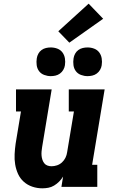

<svg xmlns="http://www.w3.org/2000/svg" viewBox="-20 -1016 640 1044"><path d="M210 8Q182 8 155.5 -1Q129 -10 109 -28Q89 -46 78 -70.5Q67 -95 62.5 -122Q58 -149 59.5 -178Q61 -207 65 -235L94 -410H67V-530H261L209 -216Q207 -204 206 -192.5Q205 -181 206 -169.5Q207 -158 210.5 -147.5Q214 -137 220.5 -128.5Q227 -120 237.5 -116Q248 -112 260 -112Q275 -112 290 -117Q305 -122 317 -133Q329 -144 336 -158.5Q343 -173 345 -188L382 -410H354V-530H549L481 -120H509V0H314L323 -56Q314 -41 301.5 -28.5Q289 -16 274 -7Q259 2 242.5 5Q226 8 210 8ZM456 -602Q438 -602 420.5 -608.5Q403 -615 392.5 -629Q382 -643 379.5 -661.5Q377 -680 380 -699Q382 -712 388.5 -724Q395 -736 406 -744Q417 -752 430 -755Q443 -758 456 -758Q475 -758 492 -751.5Q509 -745 519.5 -731Q530 -717 533 -698.5Q536 -680 533 -661Q531 -648 524 -636Q517 -624 506 -616Q495 -608 482 -605Q469 -602 456 -602ZM256 -602Q238 -602 220.5 -608.5Q203 -615 192.5 -629Q182 -643 179.5 -661.5Q177 -680 180 -699Q182 -712 188.5 -724Q195 -736 206 -744Q217 -752 230 -755Q243 -758 256 -758Q275 -758 292 -751.5Q309 -745 319.5 -731Q330 -717 333 -698.5Q336 -680 333 -661Q331 -648 324 -636Q317 -624 306 -616Q295 -608 282 -605Q269 -602 256 -602ZM357 -784 297 -846 462 -996 541 -914Z"/></svg>

Font: Iosevka Curly Slab HvExObl
Style: Regular
Weight: 900
Width: 7
Italic angle: -9°
Monospace: yes
Designer: Belleve Invis
Foundry: Belleve Invis
Version: Version 11.1.0; ttfautohint (v1.8.3)